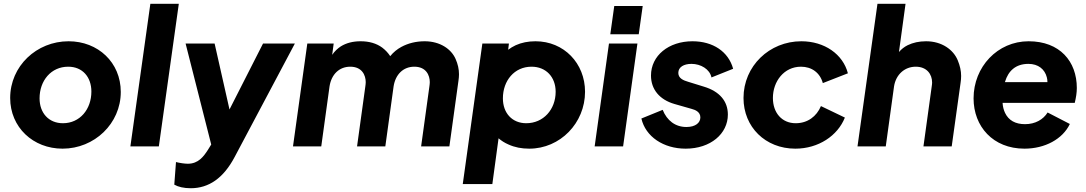

<svg xmlns="http://www.w3.org/2000/svg" viewBox="-20 -777 5765 1019"><path d="M312 12C481 12 621 -121 621 -289C621 -446 500 -558 344 -558C174 -558 34 -426 34 -257C34 -101 156 12 312 12ZM314 -123C238 -123 190 -178 190 -255C190 -349 251 -423 342 -423C418 -423 465 -368 465 -291C465 -197 404 -123 314 -123Z M823 0 929 -757H778L672 0Z M992 222C1088 222 1166 169 1226 55L1545 -546H1376L1198 -196L1119 -546H965L1101 -10L1083 19C1061 53 1033 92 977 92C960 92 933 88 914 83L905 203C926 215 956 222 992 222Z M1685 0 1729 -319C1739 -382 1780 -423 1839 -423C1902 -423 1921 -377 1921 -341C1921 -334 1920 -327 1919 -319L1875 0H2025L2069 -319C2079 -382 2120 -423 2179 -423C2242 -423 2261 -377 2261 -341C2261 -334 2260 -327 2259 -319L2215 0H2365L2413 -347C2415 -360 2416 -372 2416 -383C2416 -410 2410 -437 2398 -464C2375 -517 2315 -558 2234 -558C2189 -558 2147 -548 2110 -528C2088 -516 2068 -500 2051 -479C2040 -496 2026 -511 2009 -524C1978 -547 1939 -558 1894 -558C1853 -558 1818 -549 1789 -531C1772 -520 1756 -505 1743 -486L1751 -546H1611L1535 0Z M2593 200 2626 -43C2641 -30 2658 -19 2679 -10C2712 5 2748 12 2789 12C2953 12 3085 -124 3085 -290C3085 -441 2973 -558 2822 -558C2783 -558 2748 -551 2717 -537C2702 -530 2689 -522 2677 -513L2681 -546H2540L2436 200ZM2773 -123C2699 -123 2649 -176 2649 -255C2649 -349 2710 -423 2801 -423C2878 -423 2929 -368 2929 -290C2929 -196 2864 -123 2773 -123Z M3370 -595 3391 -745H3240L3219 -595ZM3287 0 3363 -546H3212L3136 0Z M3619 12C3751 12 3843 -67 3843 -169C3843 -240 3799 -292 3716 -317L3632 -343C3608 -350 3580 -361 3580 -390C3580 -421 3609 -438 3650 -438C3699 -438 3747 -410 3756 -366L3871 -412C3846 -503 3764 -558 3655 -558C3529 -558 3435 -482 3435 -376C3435 -303 3480 -248 3560 -225L3651 -199C3670 -194 3697 -183 3697 -154C3697 -126 3672 -103 3623 -103C3564 -103 3520 -137 3497 -194L3384 -148C3406 -52 3501 12 3619 12Z M4201 12C4324 12 4426 -57 4464 -153L4337 -214C4314 -159 4266 -123 4203 -123C4130 -123 4082 -178 4082 -257C4082 -345 4141 -423 4231 -423C4288 -423 4332 -391 4347 -336L4480 -388C4454 -489 4356 -558 4233 -558C4063 -558 3926 -426 3926 -257C3926 -103 4042 12 4201 12Z M4681 0 4725 -319C4735 -382 4782 -423 4840 -423C4899 -423 4927 -383 4927 -339C4927 -333 4926 -326 4925 -319L4881 0H5031L5078 -337C5080 -350 5081 -362 5081 -374C5081 -401 5075 -428 5063 -457C5040 -513 4979 -558 4895 -558C4858 -558 4826 -551 4797 -537C4779 -528 4764 -516 4751 -501L4786 -757H4637L4531 0Z M5417 12C5526 12 5620 -39 5658 -119L5540 -180C5517 -143 5475 -118 5420 -118C5369 -118 5333 -138 5314 -178C5307 -193 5302 -211 5301 -231H5684C5691 -260 5695 -285 5695 -310C5695 -451 5605 -558 5439 -558C5274 -558 5147 -422 5147 -255C5147 -106 5250 12 5417 12ZM5313 -341 5314 -343C5331 -400 5370 -438 5438 -438C5490 -438 5525 -410 5536 -366C5538 -358 5539 -350 5539 -341Z"/></svg>

Font: Plus Jakarta Sans ExtraBold
Style: Italic
Weight: 800
Italic angle: -8°
Designer: Gumpita Rahayu
Foundry: Tokotype
Version: Version 2.071;gftools[0.9.30]